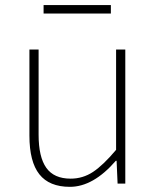

<svg xmlns="http://www.w3.org/2000/svg" viewBox="-20 -722 616 755"><path d="M254.9 12.7Q173.8 12.7 134.8 -36.6Q95.7 -85.9 95.7 -188.5V-527.3H131.8V-192.4Q131.8 -104.5 162.1 -62Q192.4 -19.5 257.8 -19.5Q305.7 -19.5 345.7 -45.9Q385.7 -72.3 436.5 -132.8V-527.3H472.7V0H442.4L438.5 -89.8H435.5Q346.7 12.7 254.9 12.7ZM151.4 -668.9V-702.1H416V-668.9Z"/></svg>

Font: Gen Shin Gothic ExtraLight
Style: Regular
Weight: 100
Designer: [Source Han Sans]
Ryoko NISHIZUKA  (kana & ideographs); Paul D. Hunt (Latin, Greek & Cyrillic); Wenlong ZHANG  (bopomofo
Version: Version 1.002.20150607